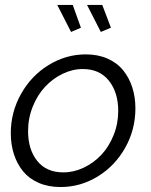

<svg xmlns="http://www.w3.org/2000/svg" viewBox="-20 -751 613 781"><path d="M212.9 -731H275.9L309.1 -638.2L269 -621.1ZM334 -731H396L431.2 -638.2L390.1 -621.1ZM23.9 -209Q23.9 -294.9 65.7 -369.1Q107.4 -443.4 178 -486.6Q248.5 -529.8 329.1 -529.8Q378.4 -529.8 417.2 -512.7Q456.1 -495.6 480.7 -465.3Q505.4 -435.1 518.1 -395.5Q530.8 -356 530.8 -310.1Q530.8 -224.1 489.5 -150.4Q448.2 -76.7 377.9 -33.4Q307.6 9.8 226.1 9.8Q176.3 9.8 137.2 -7.3Q98.1 -24.4 73.7 -54.4Q49.3 -84.5 36.6 -123.8Q23.9 -163.1 23.9 -209ZM460.9 -299.8Q460.9 -375 423.1 -422.6Q385.3 -470.2 316.9 -470.2Q274.9 -470.2 234.6 -450.7Q194.3 -431.2 163.3 -397.9Q132.3 -364.7 113.3 -317.4Q94.2 -270 94.2 -217.8Q94.2 -142.6 131.6 -96.2Q168.9 -49.8 237.8 -49.8Q280.3 -49.8 320.8 -69.1Q361.3 -88.4 392.1 -121.1Q422.9 -153.8 441.9 -200.7Q460.9 -247.6 460.9 -299.8Z"/></svg>

Font: Rawline
Style: Italic
Weight: 400
Italic angle: -12°
Designer: Matt McInerney, Pablo Impallari, Rodrigo Fuenzalida
Foundry: Matt McInerney, Pablo Impallari, Rodrigo Fuenzalida
Version: Version 4.020;PS 004.020;hotconv 1.0.88;makeotf.lib2.5.64775